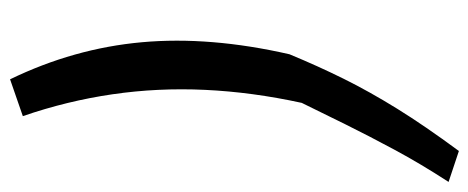

<svg xmlns="http://www.w3.org/2000/svg" viewBox="-302 -458 954 391"><g transform="rotate(90 175.5 -263.0)"><path d="M142 194Q79 64 66.5 -74.5Q54 -213 91 -375Q115 -433 141 -485.5Q167 -538 202 -594.5Q237 -651 288 -720L351 -699Q314 -642 285.5 -589Q257 -536 234 -489.5Q211 -443 190 -400Q168 -299 163.5 -203Q159 -107 172.5 -14.5Q186 78 217 168Z"/></g></svg>

Font: Nunito Sans 7pt Condensed SemiBold
Style: Italic
Weight: 600
Width: 3
Italic angle: -9°
Designer: Vernon Adams
Foundry: Vernon Adams
Version: Version 3.101;gftools[0.9.27]